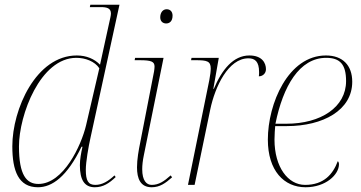

<svg xmlns="http://www.w3.org/2000/svg" viewBox="-20 -780 1525 810"><path d="M140 10C200 10 263 -35 324 -161H328C322 -135 317 -107 317 -83C317 -20 337 10 380 10C415 10 441 -7 468 -33L463 -40C436 -15 411 0 382 0C352 0 342 -18 342 -64C342 -96 353 -160 362 -200L484 -760H361L359 -750H405C430 -750 448 -746 448 -723C448 -718 447 -714 446 -708L421 -594C415 -565 408 -536 402 -507C379 -531 345 -546 304 -546C132 -546 32 -319 32 -163C32 -59 58 10 140 10ZM142 -4C92 -4 60 -41 60 -162C60 -295 150 -536 302 -536C340 -536 380 -521 399 -492L343 -251C323 -167 248 -4 142 -4Z M681 -681C695 -681 708 -690 708 -714C708 -731 698 -741 683 -741C667 -741 656 -727 656 -707C656 -690 667 -681 681 -681ZM620 10C654 10 678 -7 706 -32L700 -40C672 -15 650 0 620 0C598 0 580 -18 580 -66C580 -83 582 -102 587 -126L670 -536H550L548 -526H569C619 -526 632 -520 632 -499C632 -493 631 -487 630 -479L572 -181C565 -147 558 -108 558 -74C558 -27 572 10 620 10Z M863 -442 773 0H801L867 -318C887 -414 943 -534 1028 -534C1055 -534 1073 -521 1073 -476C1073 -470 1073 -464 1072 -458C1088 -458 1102 -470 1102 -488C1102 -514 1086 -546 1032 -546C964 -546 916 -486 882 -405H880L903 -536H788L786 -526H807C853 -526 869 -522 869 -491C869 -479 867 -463 863 -442Z M1269 10C1354 10 1410 -43 1410 -87C1410 -93 1408 -98 1405 -100C1385 -46 1347 0 1267 0C1195 0 1138 -75 1138 -191C1138 -208 1140 -241 1141 -248H1190C1343 -248 1466 -315 1466 -435C1466 -505 1425 -546 1355 -546C1196 -546 1110 -343 1110 -191C1110 -60 1178 10 1269 10ZM1188 -258H1142C1174 -416 1243 -536 1356 -536C1414 -536 1440 -509 1440 -438C1440 -328 1334 -258 1188 -258Z"/></svg>

Font: Noto Serif Display Thin
Style: Italic
Weight: 100
Italic angle: -12°
Designer: Monotype Design Team
Foundry: Monotype Imaging Inc.
Version: Version 2.009